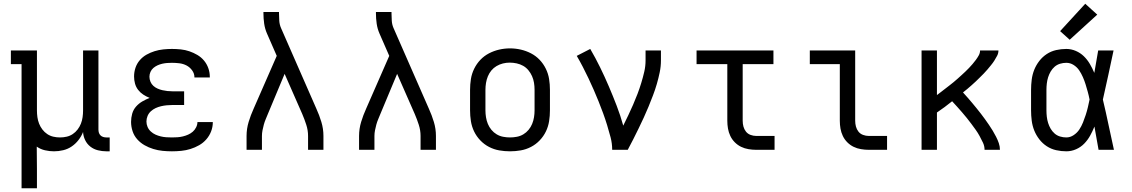

<svg xmlns="http://www.w3.org/2000/svg" viewBox="-20 -799 6040 1024"><path d="M95 205V-457H38V-530H177V-210Q177 -192 179.5 -174Q182 -156 188.5 -139.5Q195 -123 206 -108.5Q217 -94 232 -84Q247 -74 264.5 -70Q282 -66 300 -66Q318 -66 335.5 -70Q353 -74 368 -84Q383 -94 394 -108.5Q405 -123 411.5 -139.5Q418 -156 420.5 -174Q423 -192 423 -210V-530H505V-108Q505 -99 507.5 -91Q510 -83 516 -77Q522 -71 530.5 -68.5Q539 -66 547 -66H565V8H547Q525 8 502.5 2.5Q480 -3 462 -17Q444 -31 434 -52Q424 -73 423 -95Q414 -72 398.5 -52Q383 -32 362.5 -18Q342 -4 317.5 2Q293 8 268 8Q244 8 220 2.5Q196 -3 176 -17Q176 13 176.5 43Q177 73 177 102V205Z M897 8Q872 8 847 5.5Q822 3 797.5 -4.5Q773 -12 751 -24.5Q729 -37 712 -56Q695 -75 687 -99.5Q679 -124 679 -149Q679 -171 685 -192.5Q691 -214 705.5 -230.5Q720 -247 739 -258Q758 -269 778 -277Q760 -284 744 -294.5Q728 -305 716.5 -320Q705 -335 700 -353.5Q695 -372 695 -391Q695 -415 702.5 -437.5Q710 -460 725.5 -478Q741 -496 761.5 -507.5Q782 -519 804.5 -526Q827 -533 850.5 -535.5Q874 -538 897 -538Q921 -538 944.5 -535.5Q968 -533 990 -525.5Q1012 -518 1032.5 -506Q1053 -494 1068 -476Q1083 -458 1091 -435.5Q1099 -413 1099 -389Q1099 -388 1099 -387.5Q1099 -387 1099 -386H1017Q1017 -387 1017 -387Q1017 -387 1017 -387Q1017 -407 1004.5 -424Q992 -441 974.5 -450Q957 -459 937 -461.5Q917 -464 897 -464Q884 -464 871 -463Q858 -462 845 -459Q832 -456 820 -450.5Q808 -445 798 -436.5Q788 -428 782.5 -415.5Q777 -403 777 -390Q777 -376 782.5 -363Q788 -350 798 -341Q808 -332 820.5 -326.5Q833 -321 846 -318Q859 -315 872.5 -313.5Q886 -312 900 -312H962V-239H900Q885 -239 869.5 -237.5Q854 -236 839 -232.5Q824 -229 810 -222.5Q796 -216 784.5 -205.5Q773 -195 767 -180.5Q761 -166 761 -151Q761 -136 767 -122Q773 -108 784.5 -97.5Q796 -87 809.5 -81Q823 -75 837.5 -71.5Q852 -68 867 -67Q882 -66 897 -66Q912 -66 926.5 -67Q941 -68 955.5 -71.5Q970 -75 983.5 -81Q997 -87 1008 -96.5Q1019 -106 1026 -120Q1033 -134 1033 -148H1115Q1115 -148 1115 -148Q1115 -148 1115 -147Q1115 -122 1106 -98.5Q1097 -75 1080.5 -56Q1064 -37 1042 -24.5Q1020 -12 996 -4.5Q972 3 947 5.5Q922 8 897 8Z M1295 0V-74Q1295 -112 1306 -148.5Q1317 -185 1333 -220L1456 -501L1404 -620Q1393 -645 1389 -672.5Q1385 -700 1385 -728V-735H1468V-728Q1468 -708 1469.5 -687.5Q1471 -667 1479 -649L1667 -220Q1683 -185 1694 -148.5Q1705 -112 1705 -74V0H1623V-74Q1623 -104 1613.5 -133.5Q1604 -163 1592 -191L1498 -405L1409 -192Q1403 -177 1397 -163Q1391 -149 1387 -134Q1383 -119 1380 -104Q1377 -89 1377 -74V0Z M1895 0V-74Q1895 -112 1906 -148.5Q1917 -185 1933 -220L2056 -501L2004 -620Q1993 -645 1989 -672.5Q1985 -700 1985 -728V-735H2068V-728Q2068 -708 2069.5 -687.5Q2071 -667 2079 -649L2267 -220Q2283 -185 2294 -148.5Q2305 -112 2305 -74V0H2223V-74Q2223 -104 2213.5 -133.5Q2204 -163 2192 -191L2098 -405L2009 -192Q2003 -177 1997 -163Q1991 -149 1987 -134Q1983 -119 1980 -104Q1977 -89 1977 -74V0Z M2700 8Q2671 8 2642.5 3Q2614 -2 2588 -15.5Q2562 -29 2541.5 -50.5Q2521 -72 2508.5 -98Q2496 -124 2491.5 -152.5Q2487 -181 2487 -210V-320Q2487 -349 2491.5 -377.5Q2496 -406 2509 -432.5Q2522 -459 2542 -480Q2562 -501 2588 -514.5Q2614 -528 2642.5 -534.5Q2671 -541 2700 -541Q2729 -541 2757.5 -534.5Q2786 -528 2812 -514.5Q2838 -501 2858 -480Q2878 -459 2891 -432.5Q2904 -406 2908.5 -377.5Q2913 -349 2913 -320V-210Q2913 -181 2908.5 -152.5Q2904 -124 2891.5 -98Q2879 -72 2858.5 -50.5Q2838 -29 2812 -15.5Q2786 -2 2757.5 3Q2729 8 2700 8ZM2700 -66Q2718 -66 2736.5 -69.5Q2755 -73 2771 -82.5Q2787 -92 2799 -106.5Q2811 -121 2818 -138Q2825 -155 2828 -173.5Q2831 -192 2831 -210V-320Q2831 -339 2828 -357.5Q2825 -376 2817.5 -393Q2810 -410 2798 -424.5Q2786 -439 2770 -448Q2754 -457 2735.5 -461Q2717 -465 2698 -465Q2680 -465 2662 -460.5Q2644 -456 2628 -446.5Q2612 -437 2600.5 -423Q2589 -409 2582 -392Q2575 -375 2572 -356.5Q2569 -338 2569 -320V-210Q2569 -192 2572 -173.5Q2575 -155 2582 -138Q2589 -121 2601 -106.5Q2613 -92 2629 -82.5Q2645 -73 2663.5 -69.5Q2682 -66 2700 -66Z M3245 0Q3245 -34 3236.5 -66.5Q3228 -99 3218 -131.5Q3208 -164 3196.5 -195.5Q3185 -227 3172.5 -258Q3160 -289 3146.5 -320Q3133 -351 3118.5 -381.5Q3104 -412 3088.5 -442Q3073 -472 3056 -501L3128 -538Q3156 -490 3180.5 -440Q3205 -390 3227 -338.5Q3249 -287 3269 -235Q3289 -183 3304 -129Q3318 -157 3331 -184.5Q3344 -212 3356.5 -240.5Q3369 -269 3380 -298Q3391 -327 3400 -356.5Q3409 -386 3416 -416Q3423 -446 3423 -477V-530H3505V-477Q3505 -445 3498.5 -413.5Q3492 -382 3483 -351Q3474 -320 3462.5 -290Q3451 -260 3439 -230.5Q3427 -201 3413.5 -172Q3400 -143 3386 -114Q3372 -85 3357.5 -56.5Q3343 -28 3328 0Z M4013 0Q3993 0 3972 -3.5Q3951 -7 3932.5 -16Q3914 -25 3899 -40Q3884 -55 3875 -74Q3866 -93 3862.5 -113.5Q3859 -134 3859 -155V-457H3695V-530H4105V-457H3941V-155Q3941 -139 3945 -124Q3949 -109 3958.5 -97Q3968 -85 3983 -79.5Q3998 -74 4013 -74H4111V0Z M4613 0Q4593 0 4572 -3.5Q4551 -7 4532.5 -16Q4514 -25 4499 -40Q4484 -55 4475 -74Q4466 -93 4462.5 -113.5Q4459 -134 4459 -155V-457H4299V-530H4541V-155Q4541 -139 4545 -124Q4549 -109 4558.5 -97Q4568 -85 4583 -79.5Q4598 -74 4613 -74H4711V0Z M4895 0V-530H4977V-292Q4989 -301 5000 -309.5Q5011 -318 5022 -326.5Q5033 -335 5044 -343.5Q5055 -352 5066 -361Q5077 -370 5087.5 -379.5Q5098 -389 5108 -398Q5118 -407 5128.5 -417Q5139 -427 5148.5 -437Q5158 -447 5167 -457.5Q5176 -468 5184.5 -479.5Q5193 -491 5200 -503.5Q5207 -516 5207 -530H5305Q5305 -515 5298 -501.5Q5291 -488 5283 -475.5Q5275 -463 5265.5 -451.5Q5256 -440 5246.5 -428.5Q5237 -417 5226.5 -406.5Q5216 -396 5205.5 -385.5Q5195 -375 5184 -364.5Q5173 -354 5162 -344.5Q5151 -335 5139.5 -325Q5128 -315 5116 -306Q5129 -292 5141 -278Q5153 -264 5165 -250Q5177 -236 5188.5 -221.5Q5200 -207 5211.5 -192.5Q5223 -178 5233.5 -163Q5244 -148 5254.5 -133Q5265 -118 5274.5 -102Q5284 -86 5292.5 -69.5Q5301 -53 5307 -35.5Q5313 -18 5313 0H5231Q5231 -20 5222.5 -38Q5214 -56 5204.5 -73.5Q5195 -91 5183.5 -107Q5172 -123 5160.5 -138.5Q5149 -154 5136.5 -169.5Q5124 -185 5111 -200Q5098 -215 5085 -229.5Q5072 -244 5058 -259Q5038 -243 5018 -228Q4998 -213 4977 -199V0Z M5667 8Q5640 8 5613 2Q5586 -4 5563 -19Q5540 -34 5523 -56Q5506 -78 5496 -103Q5486 -128 5482.5 -155.5Q5479 -183 5479 -210V-320Q5479 -347 5482.5 -374.5Q5486 -402 5496 -427Q5506 -452 5523 -474Q5540 -496 5563 -511Q5586 -526 5613 -532Q5640 -538 5667 -538Q5693 -538 5717.5 -527.5Q5742 -517 5760.5 -499Q5779 -481 5792.5 -458Q5806 -435 5816 -411Q5816 -412 5816.5 -412Q5817 -412 5817 -412V-414Q5822 -443 5827 -472Q5832 -501 5837 -530H5919Q5905 -465 5891 -399Q5877 -333 5862 -268Q5878 -201 5892 -134Q5906 -67 5921 0H5839Q5833 -31 5828 -62Q5823 -93 5817 -124Q5807 -99 5794 -75.5Q5781 -52 5762.5 -33Q5744 -14 5719 -3Q5694 8 5667 8ZM5667 -66Q5688 -66 5706.5 -78.5Q5725 -91 5736.5 -108.5Q5748 -126 5756 -146Q5764 -166 5770.5 -186Q5777 -206 5782 -227Q5787 -248 5791 -268Q5787 -289 5781.5 -309Q5776 -329 5770 -348.5Q5764 -368 5755.5 -387.5Q5747 -407 5735.5 -424Q5724 -441 5706 -452.5Q5688 -464 5667 -464Q5650 -464 5633.5 -459Q5617 -454 5604.5 -443Q5592 -432 5583.5 -417.5Q5575 -403 5570 -387Q5565 -371 5563 -354Q5561 -337 5561 -320V-210Q5561 -193 5563 -176Q5565 -159 5570 -143Q5575 -127 5583.5 -112.5Q5592 -98 5604.5 -87Q5617 -76 5633.5 -71Q5650 -66 5667 -66ZM5685 -587 5634 -633 5768 -779 5832 -721Z"/></svg>

Font: Iosevka Curly Slab Extended
Style: Regular
Weight: 400
Width: 7
Monospace: yes
Designer: Belleve Invis
Foundry: Belleve Invis
Version: Version 11.1.0; ttfautohint (v1.8.3)